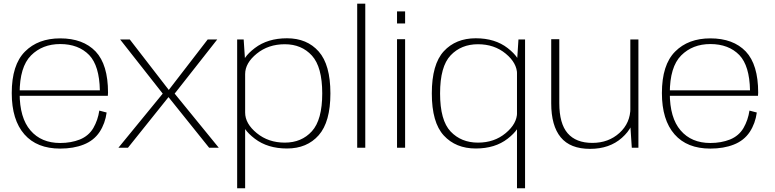

<svg xmlns="http://www.w3.org/2000/svg" viewBox="-20 -805 4221 1046"><path d="M308 4.5V-26Q204.5 -26 146 -94.5Q87 -162.5 87 -297.5Q87 -440.5 149 -503Q211 -565 308 -565Q407.5 -565 466 -505Q521.5 -446.5 524 -313H79.5V-283H567.5Q568.5 -292 568.5 -300.5Q568.5 -453 501 -524.5Q432.5 -596 308 -596Q187.5 -596 116 -524Q44 -452 44 -298Q44 -151.5 113 -73Q181 4.5 308 4.5ZM308 -26V4.5Q381 4.5 436 -17.5Q491 -39 522.5 -86Q553 -132.5 561 -192L521 -202.5Q513.5 -151 488.5 -107.5Q463 -64.5 415 -45Q367 -26 308 -26Z M625 0H677L898 -276L1119.5 0H1172L931.5 -295L1163.5 -590H1111.5L899.5 -315L687 -590H634.5L866.5 -295Z M1272 220.5H1315.5V-470L1307.5 -590H1272ZM1543.5 4Q1652.5 4 1716.2 -68.2Q1780 -140.5 1780 -296Q1780 -452.5 1716.2 -524.5Q1652.5 -596.5 1543.5 -596.5Q1438 -596.5 1368 -543Q1298 -489.5 1298 -440.5L1315.5 -401Q1315.5 -461.5 1378.8 -512.8Q1442 -564 1531.5 -564Q1623 -564 1679.2 -502.2Q1735.5 -440.5 1735.5 -296Q1735.5 -152 1679.2 -90Q1623 -28 1531.5 -28Q1442 -28 1378.8 -79.8Q1315.5 -131.5 1315.5 -192L1298 -152Q1298 -103 1368 -49.5Q1438 4 1543.5 4Z M1926 0H1970V-785H1926Z M2143 0H2187V-591.5H2143ZM2143 -743V-677H2187V-743Z M2796.5 220.5H2840.5V-590H2804.5L2796.5 -466ZM2572 4Q2677 4 2745.8 -49.5Q2814.5 -103 2814.5 -152L2797 -192Q2797 -131.5 2735 -79.8Q2673 -28 2584 -28Q2492.5 -28 2435 -88.5Q2377.5 -149 2377.5 -296Q2377.5 -443 2435 -503.5Q2492.5 -564 2584 -564Q2673 -564 2735 -512.8Q2797 -461.5 2797 -401L2814.5 -440.5Q2814.5 -489.5 2745.8 -543Q2677 -596.5 2572 -596.5Q2463 -596.5 2397.8 -525.8Q2332.5 -455 2332.5 -296Q2332.5 -137.5 2397.8 -66.8Q2463 4 2572 4Z M3422 0H3458V-590H3414V-121ZM3027 -591.5H2983V-242Q2983 -120 3034.8 -57Q3086.5 6 3194.5 6Q3300.5 6 3368.2 -54.2Q3436 -114.5 3436 -189.5L3414.5 -217.5Q3414.5 -135 3354.8 -80.8Q3295 -26.5 3207 -26.5Q3118 -26.5 3072.5 -79Q3027 -131.5 3027 -243Z M3850 4.5V-26Q3746.5 -26 3688 -94.5Q3629 -162.5 3629 -297.5Q3629 -440.5 3691 -503Q3753 -565 3850 -565Q3949.5 -565 4008 -505Q4063.5 -446.5 4066 -313H3621.5V-283H4109.5Q4110.5 -292 4110.5 -300.5Q4110.5 -453 4043 -524.5Q3974.5 -596 3850 -596Q3729.5 -596 3658 -524Q3586 -452 3586 -298Q3586 -151.5 3655 -73Q3723 4.5 3850 4.5ZM3850 -26V4.5Q3923 4.5 3978 -17.5Q4033 -39 4064.5 -86Q4095 -132.5 4103 -192L4063 -202.5Q4055.5 -151 4030.5 -107.5Q4005 -64.5 3957 -45Q3909 -26 3850 -26Z"/></svg>

Font: Anybody SemiExpanded ExtraLight
Style: Regular
Weight: 250
Width: 6
Version: Version 1.113;gftools[0.9.25]